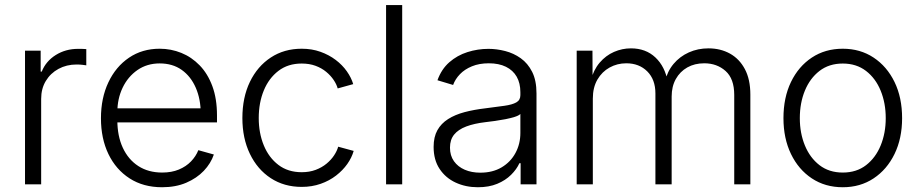

<svg xmlns="http://www.w3.org/2000/svg" viewBox="-20 -748 3733 779"><path d="M81.5 0V-542.5H145V-457.5H149.4Q166 -499.5 206.1 -524.7Q246.1 -549.8 296.9 -549.8Q305.2 -549.8 314.2 -549.6Q323.2 -549.3 330.1 -548.8V-482.9Q326.7 -483.4 315.4 -484.9Q304.2 -486.3 291 -486.3Q250 -486.3 217.3 -468.5Q184.6 -450.7 165.8 -419.4Q147 -388.2 147 -346.7V0Z M637.7 11.7Q561.5 11.7 505.9 -24.2Q450.2 -60.1 419.9 -123Q389.6 -186 389.6 -268.1Q389.6 -350.1 419.7 -413.8Q449.7 -477.5 503.4 -513.9Q557.1 -550.3 627.9 -550.3Q673.8 -550.3 715.6 -533.4Q757.3 -516.6 790 -482.9Q822.8 -449.2 841.6 -398.4Q860.4 -347.7 860.4 -279.3V-251.5H432.1V-308.6H824.7L794.4 -287.6Q794.4 -345.7 774.4 -391.8Q754.4 -438 717.3 -464.4Q680.2 -490.7 627.9 -490.7Q576.7 -490.7 537.8 -463.9Q499 -437 477.5 -392.1Q456.1 -347.2 456.1 -293V-260.3Q456.1 -196.3 478.3 -148.4Q500.5 -100.6 541.3 -74.2Q582 -47.9 638.2 -47.9Q676.3 -47.9 705.6 -60.1Q734.9 -72.3 754.9 -93Q774.9 -113.8 784.7 -138.7L847.7 -121.1Q835.4 -85 806.9 -54.9Q778.3 -24.9 735.6 -6.6Q692.9 11.7 637.7 11.7Z M1204.1 10.3Q1132.8 10.3 1078.6 -25.1Q1024.4 -60.5 993.9 -123.8Q963.4 -187 963.4 -269Q963.4 -352.5 993.9 -415.8Q1024.4 -479 1078.6 -514.6Q1132.8 -550.3 1204.1 -550.3Q1245.6 -550.3 1280.3 -537.8Q1314.9 -525.4 1342 -504.9Q1369.1 -484.4 1387.2 -458.7Q1405.3 -433.1 1413.1 -406.7L1350.1 -389.2Q1345.7 -405.8 1333.7 -423.6Q1321.8 -441.4 1303.5 -456.5Q1285.2 -471.7 1260.3 -481Q1235.4 -490.2 1204.1 -490.2Q1148.4 -490.2 1109.6 -460.4Q1070.8 -430.7 1050.3 -380.9Q1029.8 -331.1 1029.8 -269Q1029.8 -208 1050.3 -158.2Q1070.8 -108.4 1109.6 -78.9Q1148.4 -49.3 1204.1 -49.3Q1235.4 -49.3 1260.7 -58.8Q1286.1 -68.4 1304.9 -84Q1323.7 -99.6 1335.7 -117.9Q1347.7 -136.2 1352.1 -152.8L1415 -135.7Q1407.2 -108.4 1389.2 -82.8Q1371.1 -57.1 1343.8 -35.9Q1316.4 -14.6 1281 -2.2Q1245.6 10.3 1204.1 10.3Z M1611.8 -727.5V0H1546.4V-727.5Z M1918.9 11.7Q1869.6 11.7 1828.9 -7.1Q1788.1 -25.9 1763.7 -62.5Q1739.3 -99.1 1739.3 -151.9Q1739.3 -192.4 1754.6 -219.7Q1770 -247.1 1798.1 -264.9Q1826.2 -282.7 1864.7 -293Q1903.3 -303.2 1949.7 -308.6Q1995.1 -314.5 2026.6 -318.8Q2058.1 -323.2 2074.7 -332.5Q2091.3 -341.8 2091.3 -361.8V-374Q2091.3 -410.6 2076.4 -436.8Q2061.5 -462.9 2032.7 -477.1Q2003.9 -491.2 1963.4 -491.2Q1924.3 -491.2 1894.8 -479Q1865.2 -466.8 1846.2 -447Q1827.1 -427.2 1818.4 -403.3L1754.9 -422.4Q1771 -467.3 1803 -495.4Q1835 -523.4 1876.5 -536.6Q1918 -549.8 1961.9 -549.8Q1995.1 -549.8 2029.5 -541Q2064 -532.2 2092.8 -511.7Q2121.6 -491.2 2139.2 -456.3Q2156.7 -421.4 2156.7 -369.1V0H2092.3V-85.9H2087.4Q2076.2 -61 2053.5 -38.6Q2030.8 -16.1 1997.3 -2.2Q1963.9 11.7 1918.9 11.7ZM1928.7 -47.4Q1979 -47.4 2015.4 -69.1Q2051.8 -90.8 2071.5 -127.4Q2091.3 -164.1 2091.3 -208.5V-285.6Q2084.5 -278.8 2068.1 -273.7Q2051.8 -268.6 2030.8 -264.4Q2009.8 -260.3 1988.3 -257.3Q1966.8 -254.4 1949.7 -252.4Q1904.3 -247.1 1871.8 -234.9Q1839.4 -222.7 1822.5 -201.9Q1805.7 -181.2 1805.7 -148.9Q1805.7 -116.7 1821.8 -94Q1837.9 -71.3 1865.7 -59.3Q1893.6 -47.4 1928.7 -47.4Z M2319.8 0V-542.5H2383.8L2384.3 -419.9H2376.5Q2388.2 -464.8 2413.1 -493.9Q2438 -522.9 2471.2 -537.4Q2504.4 -551.8 2540 -551.8Q2600.1 -551.8 2639.2 -514.9Q2678.2 -478 2689 -416.5H2677.7Q2687.5 -458.5 2712.9 -488.8Q2738.3 -519 2774.9 -535.4Q2811.5 -551.8 2854.5 -551.8Q2903.3 -551.8 2941.7 -530.5Q2980 -509.3 3002.2 -467.5Q3024.4 -425.8 3024.4 -364.3V0H2959V-362.8Q2959 -428.7 2923.8 -460Q2888.7 -491.2 2837.4 -491.2Q2798.3 -491.2 2768.6 -474.4Q2738.8 -457.5 2721.9 -427.2Q2705.1 -397 2705.1 -356.4V0H2639.2V-368.7Q2639.2 -425.3 2606.2 -458.3Q2573.2 -491.2 2521 -491.2Q2484.4 -491.2 2453.4 -474.1Q2422.4 -457 2403.8 -425Q2385.3 -393.1 2385.3 -348.1V0Z M3399.4 11.7Q3328.1 11.7 3273.9 -24.2Q3219.7 -60.1 3189.2 -123.3Q3158.7 -186.5 3158.7 -268.6Q3158.7 -352.1 3189.2 -415.3Q3219.7 -478.5 3273.9 -514.4Q3328.1 -550.3 3399.4 -550.3Q3470.2 -550.3 3524.4 -514.4Q3578.6 -478.5 3609.4 -415.3Q3640.1 -352.1 3640.1 -268.6Q3640.1 -186.5 3609.4 -123.3Q3578.6 -60.1 3524.4 -24.2Q3470.2 11.7 3399.4 11.7ZM3399.4 -47.9Q3455.1 -47.9 3493.9 -77.9Q3532.7 -107.9 3553.2 -158Q3573.7 -208 3573.7 -268.6Q3573.7 -329.6 3553.2 -379.9Q3532.7 -430.2 3493.7 -460.2Q3454.6 -490.2 3399.4 -490.2Q3343.8 -490.2 3304.9 -460.2Q3266.1 -430.2 3245.6 -380.1Q3225.1 -330.1 3225.1 -268.6Q3225.1 -208 3245.6 -158Q3266.1 -107.9 3304.9 -77.9Q3343.8 -47.9 3399.4 -47.9Z"/></svg>

Font: Inter 16pt Light
Style: Regular
Weight: 300
Version: Version 4.001;git-66647c0bb